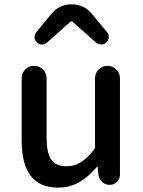

<svg xmlns="http://www.w3.org/2000/svg" viewBox="-20 -854 659 887"><path d="M248 12.7Q80.1 12.7 80.1 -204.1V-492.2Q80.1 -516.6 96.7 -533.2Q113.3 -549.8 137.2 -549.8Q161.1 -549.8 178.2 -533.2Q195.3 -516.6 195.3 -492.2V-217.8Q195.3 -147.5 216.8 -116.7Q238.3 -85.9 287.1 -85.9Q323.2 -85.9 352.1 -103.5Q380.9 -121.1 414.1 -162.1Q418.9 -168 418.9 -175.8V-492.2Q418.9 -516.6 436 -533.2Q453.1 -549.8 476.6 -549.8Q500 -549.8 517.1 -533.2Q534.2 -516.6 534.2 -492.2V-46.9Q534.2 -27.3 520.5 -13.7Q506.8 0 487.3 0Q466.8 0 452.1 -13.2Q437.5 -26.4 434.6 -46.9L431.6 -81.1Q430.7 -83 429.2 -83Q427.7 -83 426.8 -82Q386.7 -35.2 344.2 -11.2Q301.8 12.7 248 12.7ZM150.4 -658.2Q139.6 -668 139.6 -682.6Q139.6 -695.3 147.5 -705.1L216.8 -789.1Q252.9 -834 310.5 -834H311.5Q369.1 -834 405.3 -789.1L474.6 -705.1Q482.4 -695.3 482.4 -683.6Q482.4 -668 471.7 -658.2Q461.9 -648.4 448.2 -648.4Q434.6 -648.4 423.8 -657.2L314.5 -753.9Q313.5 -755.9 310.5 -755.9Q307.6 -755.9 305.7 -753.9L197.3 -657.2Q186.5 -648.4 173.8 -648.4Q173.8 -648.4 172.9 -648.4Q160.2 -648.4 150.4 -658.2Z"/></svg>

Font: Gen Jyuu Gothic Medium
Style: Regular
Weight: 500
Designer: [Source Han Sans]
Ryoko NISHIZUKA  (kana & ideographs); Paul D. Hunt (Latin, Greek & Cyrillic); Wenlong ZHANG  (bopomofo
Version: Version 1.002.20150607